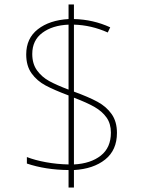

<svg xmlns="http://www.w3.org/2000/svg" viewBox="-20 -779 640 857"><path d="M286 -20Q183 -21 100 -49V-78Q136 -64 185 -55Q234 -46 286 -45V-353Q222 -377 183.5 -397.5Q145 -418 121 -451.5Q97 -485 97 -536Q97 -608 149 -648.5Q201 -689 286 -694V-759H310V-694Q396 -692 472 -657L461 -634Q387 -667 310 -669V-370Q376 -346 415.5 -324.5Q455 -303 478.5 -269.5Q502 -236 502 -186Q502 -109 449.5 -67Q397 -25 310 -20V58H286ZM286 -669Q214 -666 169 -632.5Q124 -599 124 -538Q124 -494 145.5 -464.5Q167 -435 200 -417Q233 -399 286 -379ZM475 -187Q475 -227 455.5 -254.5Q436 -282 402 -301.5Q368 -321 310 -343V-45Q385 -49 430 -84.5Q475 -120 475 -187Z"/></svg>

Font: Noto Sans Mono UI Thin
Style: Regular
Weight: 250
Monospace: yes
Designer: Monotype Design team
Foundry: Monotype Imaging Inc.
Version: Version 1.000